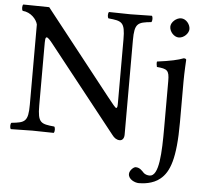

<svg xmlns="http://www.w3.org/2000/svg" viewBox="-58 -709 1085 995"><g transform="rotate(5 485.0 -212.0)"><path d="M556 -512V-185C556 -166 556 -155 549 -155C545 -155 530 -173 501 -210L158 -645L23 -647C17 -641 17 -620 23 -614C66 -611 96 -576 102 -550V-133C102 -44 85 -38 15 -31C9 -25 9 -4 15 2C58 1 103.4 0 127 0C150.1 0 196 1 238 2C244 -4 244 -25 238 -31C168 -38 151 -42 151 -133V-439C151 -473 151 -488 159 -488C165 -488 176 -477 193 -455L542 -14C553 1 566 10 582 10C596 10 605 -2 605 -21V-512C605 -601 622 -607 692 -614C698 -620 698 -641 692 -647C651 -646 603.7 -645 580 -645C558.7 -645 513 -646 469 -647C463 -641 463 -620 469 -614C539 -607 556 -603 556 -512ZM792 -599C792 -573 816 -547 840 -547C868 -547 892 -573.9 892 -595C892 -619 871 -647 844 -647C820 -647 792 -623 792 -599ZM806 -317V-76C806 56 802 179 752 179C741 179 728 175 721 168C711 158 699 142 677 142C666 142 645 162 645 180C645 209 681 223 700 223C721 223 773 220 810 189C857 151 885 79 885 -110V-321C885 -371 889 -435 889 -435C889 -439 884 -442 876 -442C848 -431 808 -422 739 -413C737 -407 739 -391 741 -385C795 -380 806 -374 806 -317Z"/></g></svg>

Font: Libertinus Serif
Style: Regular
Weight: 400
Designer: Philipp H. Poll
Foundry: Khaled Hosny
Version: Version 6.2